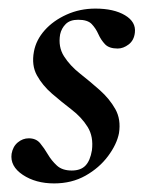

<svg xmlns="http://www.w3.org/2000/svg" viewBox="-20 -416 351 447"><path d="M106 11Q63 11 33 -9Q3 -29 7 -58Q10 -75 21.5 -84.5Q33 -94 47 -94Q64 -94 73.5 -82.5Q83 -71 91.5 -56.5Q100 -42 112.5 -30.5Q125 -19 147 -19Q168 -19 179 -30.5Q190 -42 194 -66Q198 -98 184 -120.5Q170 -143 146.5 -161Q123 -179 101 -198Q79 -217 66 -240.5Q53 -264 59 -296Q64 -323 84 -345.5Q104 -368 135 -382Q166 -396 202 -396Q245 -396 271 -380.5Q297 -365 294 -340Q292 -322 279.5 -312.5Q267 -303 254 -303Q234 -303 224.5 -313Q215 -323 209 -336.5Q203 -350 193.5 -360Q184 -370 162 -370Q143 -370 133 -360Q123 -350 120 -336Q115 -307 129 -285Q143 -263 166.5 -244.5Q190 -226 212.5 -206Q235 -186 248.5 -162Q262 -138 257 -106Q252 -80 231.5 -52.5Q211 -25 179 -7Q147 11 106 11Z"/></svg>

Font: Cormorant Infant Light SemiBold
Style: Italic
Weight: 600
Italic angle: -10°
Version: Version 4.001